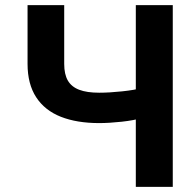

<svg xmlns="http://www.w3.org/2000/svg" viewBox="-20 -727 751 747"><path d="M229.8 -707V-478.4Q229.8 -438 244 -413.5Q258.3 -389 288.3 -377.7Q318.2 -366.3 365.9 -366.3Q405.1 -366.3 455.3 -371.6Q505.5 -376.9 534 -385.4V-268.7Q502.7 -258.8 453.4 -253.4Q404.1 -248.1 365.9 -248.1Q279.3 -248.1 216.9 -272.6Q154.4 -297.2 120.8 -348.6Q87.2 -400.1 87.2 -478.4V-707ZM652.2 -707V0H508.4V-707Z"/></svg>

Font: Pretendard JP Variable
Style: Regular
Weight: 400
Designer: Base glyphs from Inter by Rasmus Andersson; Hangul glyphs from Noto Sans CJK(Source Han Sans) by Jang Soo-young and Kang
Foundry: Kil Hyung-jin
Version: Version 1.307;Glyphs 3.2 (3192)